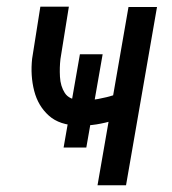

<svg xmlns="http://www.w3.org/2000/svg" viewBox="-20 -549 509 569"><path d="M284.2 -388.2 235.8 -111.8H168.5L216.8 -388.2ZM445.3 -528.3 353.5 0H269L360.8 -528.3ZM372.1 -285.6 367.2 -210.9Q342.8 -200.2 317.4 -192.4Q292 -184.6 266.1 -180.4Q240.2 -176.3 213.4 -176.8Q156.7 -177.7 124.8 -206.3Q92.8 -234.9 81.3 -279.8Q69.8 -324.7 75.2 -375L99.6 -529.3H184.1L159.2 -374.5Q156.2 -349.6 157.7 -321.5Q159.2 -293.5 172.1 -273.4Q185.1 -253.4 217.8 -252Q244.6 -251 270.5 -255.6Q296.4 -260.3 321.8 -268.3Q347.2 -276.4 372.1 -285.6Z"/></svg>

Font: Roboto Condensed
Style: Italic
Weight: 400
Italic angle: -12°
Designer: Christian Robertson
Foundry: Google
Version: Version 3.0